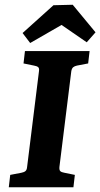

<svg xmlns="http://www.w3.org/2000/svg" viewBox="-20 -788 422 808"><path d="M17 0 23 -52 70 -61Q81 -63 87 -68Q93 -73 94 -85L144 -488Q146 -501 140.5 -505.5Q135 -510 123 -512L79 -521L85 -573H357L351 -521L304 -512Q294 -510 288 -505Q282 -500 280 -488L230 -85Q229 -72 234 -67.5Q239 -63 251 -61L295 -52L289 0ZM75 -649 205 -766 286 -768 382 -652 345 -610 239 -683 107 -607Z"/></svg>

Font: Yrsa
Style: Bold Italic
Weight: 700
Italic angle: -7.10001°
Version: Version 2.004